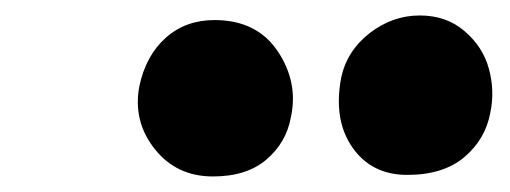

<svg xmlns="http://www.w3.org/2000/svg" viewBox="-20 -788 656 247"><path d="M503.9 -563Q458 -563 433.3 -598.4Q408.7 -633.8 418.9 -688Q426.3 -722.7 455.6 -745.4Q484.9 -768.1 520 -768.1Q554.2 -768.1 577.6 -748Q601.1 -728 608.9 -699.7Q616.7 -671.4 610.8 -643.1Q604.5 -608.9 577.4 -585.9Q550.3 -563 503.9 -563ZM253.9 -561Q207 -561 179 -596.4Q150.9 -631.8 159.2 -676.8Q167.5 -716.3 193.1 -739.3Q218.8 -762.2 255.9 -762.2Q310.5 -762.2 337.4 -721.9Q364.3 -681.6 354 -636.2Q348.1 -604.5 322.8 -582.8Q297.4 -561 253.9 -561Z"/></svg>

Font: Shantell Sans Irregular
Style: Italic
Weight: 800
Italic angle: -11.31°
Designer: Stephen Nixon, Anya Danilova, Shantell Martin
Foundry: Arrow Type
Version: Version 1.006;[9816181b4]